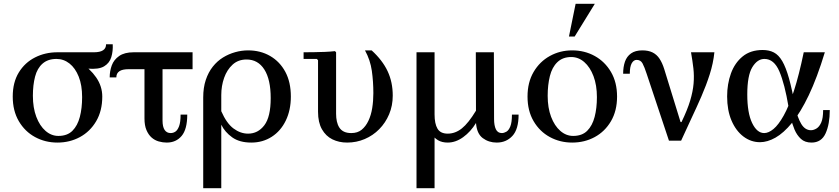

<svg xmlns="http://www.w3.org/2000/svg" viewBox="-20 -740 4411 1010"><path d="M282 -465H474Q538 -465 538 -507H573Q575 -471 565.5 -439.5Q556 -408 527.5 -391Q499 -374 442 -379L404 -383ZM153 -236Q153 -173 171 -125.5Q189 -78 219.5 -51.5Q250 -25 287 -25L282 10Q218 10 164.5 -19Q111 -48 79 -102.5Q47 -157 47 -232Q47 -307 79 -359Q111 -411 164.5 -438Q218 -465 282 -465L277 -430Q232 -430 204 -405.5Q176 -381 164.5 -337Q153 -293 153 -236ZM412 -229Q412 -292 394 -337Q376 -382 345.5 -406Q315 -430 277 -430L282 -465Q347 -447 400.5 -413Q454 -379 486 -332.5Q518 -286 518 -232Q518 -157 486 -102.5Q454 -48 400.5 -19Q347 10 282 10L287 -25Q334 -25 361 -52Q388 -79 400 -125Q412 -171 412 -229Z M993 -376H656Q592 -376 592 -333H557Q557 -366 568 -396Q579 -426 607 -445.5Q635 -465 683 -465H993ZM835 -393V-106Q835 -73 846 -56.5Q857 -40 878 -40Q891 -40 902.5 -47.5Q914 -55 922 -76Q930 -97 930 -137H965Q965 -60 935.5 -25Q906 10 857 10Q836 10 815 4Q794 -2 777.5 -16.5Q761 -31 750.5 -55.5Q740 -80 740 -117V-393Z M1285 -475Q1350 -475 1401 -445.5Q1452 -416 1481 -362Q1510 -308 1510 -232Q1510 -161 1483.5 -106Q1457 -51 1409.5 -20.5Q1362 10 1302 10Q1240 10 1201.5 -17.5Q1163 -45 1144 -84V-155Q1172 -91 1208.5 -64Q1245 -37 1285 -37Q1337 -37 1370.5 -81Q1404 -125 1404 -224Q1404 -322 1370.5 -374.5Q1337 -427 1277 -427Q1233 -427 1203.5 -400Q1174 -373 1159 -330.5Q1144 -288 1144 -240V250H1049V-227Q1049 -279 1062.5 -319.5Q1076 -360 1099.5 -389.5Q1123 -419 1153 -437.5Q1183 -456 1217 -465.5Q1251 -475 1285 -475Z M1806 10Q1763 10 1728.5 -7Q1694 -24 1673.5 -60Q1653 -96 1653 -152V-423L1647 -430H1577V-465Q1603 -465 1631.5 -465.5Q1660 -466 1688 -467Q1716 -468 1742 -471L1748 -465V-141Q1748 -120 1752 -101.5Q1756 -83 1765 -69Q1774 -55 1789.5 -47.5Q1805 -40 1828 -40Q1861 -40 1882.5 -57.5Q1904 -75 1918 -104.5Q1932 -134 1938 -171.5Q1944 -209 1944 -250Q1944 -311 1936 -367.5Q1928 -424 1900 -475H1935Q1992 -423 2019 -365.5Q2046 -308 2046 -237Q2046 -184 2027 -139Q2008 -94 1975 -60.5Q1942 -27 1898.5 -8.5Q1855 10 1806 10Z M2484 -93Q2456 -47 2416.5 -18.5Q2377 10 2335 10Q2305 10 2284 -2.5Q2263 -15 2250 -36.5Q2237 -58 2231.5 -84.5Q2226 -111 2226 -138H2171V-465H2266V-138Q2266 -89 2281.5 -63Q2297 -37 2335 -37Q2375 -37 2409.5 -64.5Q2444 -92 2484 -158ZM2266 -234V250H2171V-234ZM2593 10Q2551 10 2519.5 -13.5Q2488 -37 2484 -93L2483 -465H2578L2579 -114Q2579 -80 2588.5 -60Q2598 -40 2620 -40Q2631 -40 2643.5 -47Q2656 -54 2664.5 -75Q2673 -96 2673 -137H2708Q2708 -60 2675.5 -25Q2643 10 2593 10Z M2990 -475Q3055 -475 3108.5 -445.5Q3162 -416 3194 -361.5Q3226 -307 3226 -232Q3226 -157 3194 -102.5Q3162 -48 3108.5 -19Q3055 10 2990 10Q2926 10 2872.5 -19Q2819 -48 2787 -102.5Q2755 -157 2755 -232Q2755 -307 2787 -361.5Q2819 -416 2872.5 -445.5Q2926 -475 2990 -475ZM2995 -25Q3042 -25 3069 -52Q3096 -79 3108 -125Q3120 -171 3120 -229Q3120 -292 3102 -339.5Q3084 -387 3053.5 -413.5Q3023 -440 2985 -440Q2940 -440 2912 -413Q2884 -386 2872.5 -339.5Q2861 -293 2861 -236Q2861 -173 2879 -125.5Q2897 -78 2927.5 -51.5Q2958 -25 2995 -25ZM2973 -548 3008 -720H3109L3003 -548Z M3738 -465Q3732 -407 3713.5 -349Q3695 -291 3669.5 -232.5Q3644 -174 3616.5 -116Q3589 -58 3563 0H3499L3560 -98H3565Q3596 -162 3610.5 -210.5Q3625 -259 3628.5 -300Q3632 -341 3627.5 -380.5Q3623 -420 3615 -465ZM3359 -475Q3391 -475 3413 -464Q3435 -453 3449.5 -431Q3464 -409 3474 -377L3560 -98L3499 0L3382 -351Q3370 -388 3360 -406.5Q3350 -425 3329 -425Q3313 -425 3303 -407Q3293 -389 3293 -352H3258Q3258 -388 3267.5 -415.5Q3277 -443 3299.5 -459Q3322 -475 3359 -475Z M3978 8Q3930 8 3890.5 -22Q3851 -52 3828 -106Q3805 -160 3805 -233Q3805 -298 3825 -353.5Q3845 -409 3886.5 -443Q3928 -477 3992 -477Q4026 -477 4051 -464Q4076 -451 4095 -418.5Q4114 -386 4130.5 -327.5Q4147 -269 4163 -178H4128Q4108 -298 4080 -364Q4052 -430 4001 -430Q3964 -430 3937.5 -386.5Q3911 -343 3911 -243Q3911 -146 3936.5 -93Q3962 -40 4000 -40Q4023 -40 4049 -61.5Q4075 -83 4102.5 -132Q4130 -181 4156.5 -262.5Q4183 -344 4208 -465H4319Q4278 -330 4234.5 -239Q4191 -148 4146.5 -94Q4102 -40 4059.5 -16Q4017 8 3978 8ZM4249 10Q4214 10 4193 -9.5Q4172 -29 4159.5 -58.5Q4147 -88 4140 -120.5Q4133 -153 4128 -178H4163Q4175 -121 4195 -88Q4215 -55 4246 -55Q4260 -55 4275 -64Q4290 -73 4300 -95.5Q4310 -118 4310 -161H4345Q4345 -87 4323 -38.5Q4301 10 4249 10Z"/></svg>

Font: Brygada 1918 Medium
Style: Regular
Weight: 500
Designer: Mateusz Machalski | Borys Kosmynka | Przemek Hoffer
Foundry: NIEPODLEGLA 2018
Version: Version 3.006